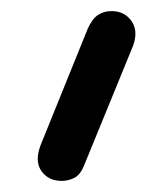

<svg xmlns="http://www.w3.org/2000/svg" viewBox="-20 -872 299 346"><path d="M91 -546Q72 -546 60 -557.5Q48 -569 48 -586Q48 -596 53 -610L138 -820Q146 -838 156.5 -845Q167 -852 181 -852Q200 -852 212 -840Q224 -828 224 -811Q224 -806 223 -801Q222 -796 220 -790L132 -575Q125 -557 114 -551.5Q103 -546 91 -546Z"/></svg>

Font: Comfortaa Medium
Style: Regular
Weight: 500
Designer: Johan Aakerlund
Foundry: Johan Aakerlund
Version: Version 3.104; ttfautohint (v1.8.1.43-b0c9)